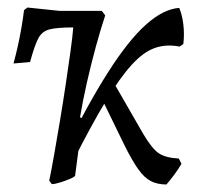

<svg xmlns="http://www.w3.org/2000/svg" viewBox="-20 -481 537 511"><path d="M118 9 111 0Q117 -29 124.5 -71.5Q132 -114 140 -162Q148 -210 155 -257Q162 -304 167.5 -343.5Q173 -383 175 -408Q133 -408 112.5 -403Q92 -398 82 -379Q72 -360 60 -316L16 -312Q23 -338 28 -361Q33 -384 37 -407Q41 -430 44 -454L53 -461L139 -452H251L260 -440Q248 -404 235 -356.5Q222 -309 211 -260Q200 -211 193 -169L207 -161L194 -121L180 -14Q180 -11 167.5 -5.5Q155 0 140.5 4.5Q126 9 118 9ZM423 10Q399 10 381.5 1Q364 -8 348 -30.5Q332 -53 312 -93L254 -212L285 -257L361 -125Q384 -86 402 -73.5Q420 -61 456 -59L463 -45Q454 -30 444.5 -17Q435 -4 423 10ZM173 -49 146 -68Q213 -203 267.5 -288.5Q322 -374 368.5 -415.5Q415 -457 457 -460Q465 -441 468 -415.5Q471 -390 468 -364L458 -357Q423 -364 392.5 -353.5Q362 -343 330.5 -308.5Q299 -274 261 -211Q223 -148 173 -49Z"/></svg>

Font: Alegreya
Style: Italic
Weight: 400
Italic angle: -7°
Designer: Juan Pablo del Peral
Foundry: Huerta Tipografica
Version: Version 2.009